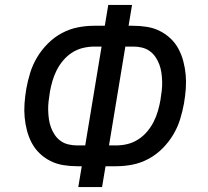

<svg xmlns="http://www.w3.org/2000/svg" viewBox="-20 -755 840 775"><path d="M296 0 310 -84H292Q263 -84 235.5 -88.5Q208 -93 184 -105Q160 -117 140.5 -135.5Q121 -154 108.5 -177.5Q96 -201 89 -227.5Q82 -254 79.5 -281.5Q77 -309 79 -337.5Q81 -366 86 -395V-396Q92 -429 102 -461.5Q112 -494 130 -524Q148 -554 173.5 -579.5Q199 -605 230 -621.5Q261 -638 294 -644.5Q327 -651 360 -651H403L417 -735H513L499 -651H517Q546 -651 573.5 -646.5Q601 -642 625 -630Q649 -618 668.5 -599.5Q688 -581 700.5 -557.5Q713 -534 720 -507.5Q727 -481 729.5 -453.5Q732 -426 730 -397.5Q728 -369 723 -340V-339Q717 -306 707 -273.5Q697 -241 679 -211Q661 -181 635.5 -155.5Q610 -130 579 -113.5Q548 -97 515 -90.5Q482 -84 449 -84H406L392 0ZM292 -168H324L390 -567H361Q338 -567 315 -561.5Q292 -556 271.5 -543Q251 -530 235 -511Q219 -492 208.5 -471Q198 -450 191.5 -427.5Q185 -405 181 -382V-381Q178 -363 176 -345Q174 -327 174.5 -309Q175 -291 177.5 -273.5Q180 -256 186 -240Q192 -224 201.5 -210Q211 -196 225 -186Q239 -176 256.5 -172Q274 -168 292 -168ZM420 -168H449Q472 -168 494.5 -173.5Q517 -179 537.5 -192Q558 -205 574 -224Q590 -243 600.5 -264Q611 -285 617.5 -307.5Q624 -330 628 -353V-354Q631 -372 633 -390Q635 -408 634.5 -426Q634 -444 631.5 -461.5Q629 -479 623 -495Q617 -511 607.5 -525Q598 -539 584 -549Q570 -559 553 -563Q536 -567 518 -567H486Z"/></svg>

Font: Iosevka Aile Medium
Style: Italic
Weight: 500
Italic angle: -9°
Designer: Belleve Invis
Foundry: Belleve Invis
Version: Version 31.1.0; ttfautohint (v1.8.4)